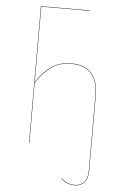

<svg xmlns="http://www.w3.org/2000/svg" viewBox="-59 -721 599 954"><g transform="rotate(5 240.5 -244.0)"><path d="M280.8 -410.2Q350.1 -410.2 383.1 -371.1Q416 -332 416 -264.2V112.8Q416 152.8 397.9 172.4Q379.9 191.9 349.1 191.9Q310.1 191.9 282.2 164.1L283.2 162.1Q311 189.9 349.1 189.9Q378.9 189.9 396.5 170.9Q414.1 151.9 414.1 112.8V-264.2Q414.1 -331.5 381.6 -369.9Q349.1 -408.2 280.8 -408.2Q225.1 -408.2 184.3 -380.6Q143.6 -353 107.9 -298.3V0H106V-680.2H351.1V-678.2H107.9V-301.8Q142.1 -355 183.6 -382.6Q225.1 -410.2 280.8 -410.2Z"/></g></svg>

Font: Fira Sans Compressed Two
Style: Regular
Weight: 100
Width: 1
Designer: Carrois Corporate & Edenspiekermann AG
Foundry: Carrois Corporate GbR & Edenspiekermann AG
Version: Version 4.203;PS 004.203;hotconv 1.0.88;makeotf.lib2.5.64775